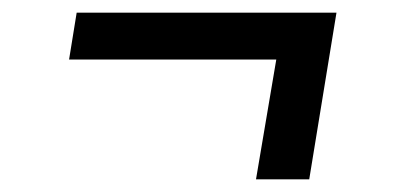

<svg xmlns="http://www.w3.org/2000/svg" viewBox="-20 -397 640 303"><path d="M468 -114H384L416 -303H89L101 -377H511Z"/></svg>

Font: Iosevka Curly Slab Extended
Style: Italic
Weight: 400
Width: 7
Italic angle: -9°
Monospace: yes
Designer: Belleve Invis
Foundry: Belleve Invis
Version: Version 11.1.0; ttfautohint (v1.8.3)